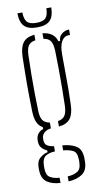

<svg xmlns="http://www.w3.org/2000/svg" viewBox="-96 -768 504 956"><g transform="rotate(-10 156.0 -289.5)"><path d="M129.5 145Q87.5 142.5 62 124.5Q36.5 106.5 35.5 64.5Q35.5 60 35.2 56.2Q35 52.5 35.5 49Q35.5 18 54.2 2.2Q73 -13.5 92.5 -17V-26Q55 -43 54.5 -75Q54 -78.5 54 -80.5Q54 -82.5 54.5 -85Q54.5 -105 66.2 -118.5Q78 -132 91 -134V-144Q71.5 -154.5 62.5 -175.5Q53.5 -196.5 52.5 -229.5Q51.5 -270 51 -301Q50.5 -332 50.5 -361.8Q50.5 -391.5 51 -426Q51.5 -460.5 52.5 -507Q54 -554 71.5 -577.2Q89 -600.5 129.5 -604.5V-576.5Q105 -573 94.2 -557.8Q83.5 -542.5 82.5 -508.5Q81 -461.5 80.5 -413.2Q80 -365 80.5 -318.2Q81 -271.5 82.5 -228Q83.5 -194.5 94.5 -179.5Q105.5 -164.5 129.5 -160.5V-131Q107.5 -128 95 -116.5Q82.5 -105 82.5 -87.5V-80Q82.5 -62 93.5 -53.2Q104.5 -44.5 129.5 -41V-14.5Q101 -14 82.2 -2Q63.5 10 63 45V61.5Q63.5 94.5 82.2 105.8Q101 117 129.5 118.5ZM170.5 -133V-160.5Q194.5 -164.5 205.2 -179.5Q216 -194.5 217.5 -228Q219 -271.5 219.2 -318.2Q219.5 -365 219.2 -413.2Q219 -461.5 217.5 -508.5Q216 -542.5 205.5 -557.8Q195 -573 170.5 -576.5V-604.5Q228 -598.5 241.5 -552H250.5Q250.5 -573.5 266.8 -586.8Q283 -600 304 -600V-572.5H296.5Q275 -572.5 261.8 -550.8Q248.5 -529 248.5 -486.5V-463Q248.5 -416 249 -381Q249.5 -346 249.2 -311Q249 -276 247.5 -229.5Q246 -183 228.2 -160Q210.5 -137 170.5 -133ZM170.5 144.5V119Q200 117.5 219.5 106Q239 94.5 239.5 61Q240 57 240 52.8Q240 48.5 239.5 44.5Q239 9.5 219.8 -0.2Q200.5 -10 170.5 -12.5V-38Q216 -34 241.5 -17.2Q267 -0.5 268 44.5V61.5Q267 105.5 240 123.8Q213 142 170.5 144.5ZM150 -638Q105.5 -638 85.5 -658Q65.5 -678 64.5 -724H89.5Q90.5 -689.5 103.5 -675.2Q116.5 -661 150 -661Q184 -661 197.2 -675.2Q210.5 -689.5 211 -724H236Q235 -678 215 -658Q195 -638 150 -638Z"/></g></svg>

Font: Big Shoulders Stencil Display Thin ExtraLight
Style: Regular
Weight: 250
Version: Version 2.001